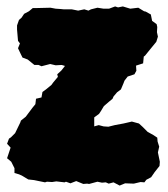

<svg xmlns="http://www.w3.org/2000/svg" viewBox="-20 -548 521 597"><path d="M273 -155 287 -159 302 -155 317 -154 337 -159 364 -164 390 -170 412 -164 423 -154 439 -138 457 -128 469 -120 470 -108 475 -92 471 -74 477 -45 476 -32 461 -13 450 3 435 11 429 19 417 18 396 23 369 22 352 29 333 19 318 23 309 19 297 20 283 17 257 24 251 23 239 24 217 15 199 22 185 17 181 19 155 16 142 18 126 17 120 19 86 12 68 10 48 -2 39 -6 25 -10V-25L15 -45L2 -56L13 -89L2 -101L8 -117L14 -121L27 -134L43 -167L45 -173L60 -185L81 -213L90 -224L92 -241L109 -245L112 -262L123 -270L140 -284L145 -291L160 -309L158 -317L171 -329L182 -343L172 -346L153 -345L136 -349L109 -342L100 -346H87L66 -363L50 -369L45 -379L36 -398L42 -413L36 -421L33 -456V-469L39 -486L47 -493L55 -505L70 -513L82 -523H96L137 -524L153 -521L168 -520L178 -519H203L223 -515L242 -519L255 -515L263 -519L283 -524L302 -521H319L338 -528L347 -525L362 -528L385 -521L410 -524L428 -513L433 -512L449 -503L453 -483L467 -473L469 -464L468 -448L471 -434L466 -418L448 -396L431 -375L427 -372L425 -351L403 -344L404 -328L398 -317L377 -310L367 -297L364 -289L356 -270L344 -261L333 -248L330 -241L318 -231L303 -218L294 -203L288 -194L273 -183Z"/></svg>

Font: Winky Rough Black
Style: Regular
Weight: 900
Designer: Simon Atzbach
Foundry: typofactur
Version: Version 1.206; ttfautohint (v1.8.4.7-5d5b)